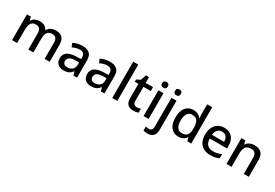

<svg xmlns="http://www.w3.org/2000/svg" viewBox="66 -2000 4987 3480"><g transform="rotate(30 2559.0 -260.0)"><path d="M687 -549Q778 -549 824 -502Q870 -455 870 -351V0H764V-337Q764 -399 739.5 -430.5Q715 -462 663 -462Q591 -462 560 -417.5Q529 -373 529 -289V0H424V-337Q424 -378 412.5 -406Q401 -434 379 -448Q357 -462 322 -462Q272 -462 243 -440Q214 -418 201.5 -375.5Q189 -333 189 -272V0H83V-539H167L182 -467H188Q205 -495 229.5 -513Q254 -531 284 -540Q314 -549 346 -549Q407 -549 449 -527.5Q491 -506 510 -462H518Q544 -507 590 -528Q636 -549 687 -549Z M1241 -549Q1343 -549 1393 -504.5Q1443 -460 1443 -365V0H1368L1347 -75H1343Q1320 -46 1295.5 -27Q1271 -8 1239.5 1Q1208 10 1163 10Q1115 10 1076.5 -7.5Q1038 -25 1016 -61.5Q994 -98 994 -153Q994 -235 1056.5 -278Q1119 -321 1247 -325L1339 -328V-358Q1339 -418 1312 -442Q1285 -466 1236 -466Q1194 -466 1156 -454Q1118 -442 1084 -425L1050 -502Q1088 -522 1137.5 -535.5Q1187 -549 1241 -549ZM1266 -257Q1174 -253 1138.5 -226.5Q1103 -200 1103 -152Q1103 -110 1128.5 -91Q1154 -72 1193 -72Q1256 -72 1297 -107Q1338 -142 1338 -212V-259Z M1815 -549Q1917 -549 1967 -504.5Q2017 -460 2017 -365V0H1942L1921 -75H1917Q1894 -46 1869.5 -27Q1845 -8 1813.5 1Q1782 10 1737 10Q1689 10 1650.5 -7.5Q1612 -25 1590 -61.5Q1568 -98 1568 -153Q1568 -235 1630.5 -278Q1693 -321 1821 -325L1913 -328V-358Q1913 -418 1886 -442Q1859 -466 1810 -466Q1768 -466 1730 -454Q1692 -442 1658 -425L1624 -502Q1662 -522 1711.5 -535.5Q1761 -549 1815 -549ZM1840 -257Q1748 -253 1712.5 -226.5Q1677 -200 1677 -152Q1677 -110 1702.5 -91Q1728 -72 1767 -72Q1830 -72 1871 -107Q1912 -142 1912 -212V-259Z M2286 0H2180V-760H2286Z M2646 -76Q2667 -76 2689 -80Q2711 -84 2727 -89V-9Q2710 -1 2681 4.5Q2652 10 2623 10Q2579 10 2542.5 -5Q2506 -20 2484 -57Q2462 -94 2462 -160V-458H2387V-506L2466 -546L2503 -660H2568V-539H2722V-458H2568V-162Q2568 -118 2589.5 -97Q2611 -76 2646 -76Z M2941 -539V0H2835V-539ZM2889 -744Q2913 -744 2931 -730Q2949 -716 2949 -683Q2949 -651 2931 -636.5Q2913 -622 2889 -622Q2863 -622 2845.5 -636.5Q2828 -651 2828 -683Q2828 -716 2845.5 -730Q2863 -744 2889 -744Z M3050 240Q3025 240 3003.5 236.5Q2982 233 2966 228V143Q2982 147 2998 150Q3014 153 3034 153Q3065 153 3086 135.5Q3107 118 3107 69V-539H3213V74Q3213 124 3196 161.5Q3179 199 3143.5 219.5Q3108 240 3050 240ZM3100 -683Q3100 -716 3117.5 -730Q3135 -744 3161 -744Q3185 -744 3203 -730Q3221 -716 3221 -683Q3221 -651 3203 -636.5Q3185 -622 3161 -622Q3135 -622 3117.5 -636.5Q3100 -651 3100 -683Z M3564 10Q3467 10 3407.5 -60Q3348 -130 3348 -268Q3348 -407 3408 -478Q3468 -549 3566 -549Q3607 -549 3637.5 -538.5Q3668 -528 3690.5 -510Q3713 -492 3729 -470H3735Q3733 -484 3730 -510.5Q3727 -537 3727 -558V-760H3833V0H3750L3732 -72H3727Q3712 -49 3689.5 -30.5Q3667 -12 3636 -1Q3605 10 3564 10ZM3589 -77Q3667 -77 3699 -120.5Q3731 -164 3731 -251V-267Q3731 -362 3700.5 -412Q3670 -462 3588 -462Q3523 -462 3490 -409.5Q3457 -357 3457 -266Q3457 -175 3490 -126Q3523 -77 3589 -77Z M4211 -549Q4282 -549 4333 -519.5Q4384 -490 4411.5 -435Q4439 -380 4439 -305V-247H4077Q4079 -164 4120.5 -120Q4162 -76 4237 -76Q4289 -76 4329.5 -85.5Q4370 -95 4413 -114V-26Q4373 -8 4331.5 1Q4290 10 4233 10Q4155 10 4095 -21Q4035 -52 4001.5 -113.5Q3968 -175 3968 -265Q3968 -356 3998.5 -419Q4029 -482 4083.5 -515.5Q4138 -549 4211 -549ZM4211 -467Q4154 -467 4119.5 -430Q4085 -393 4079 -325H4333Q4333 -367 4320 -399Q4307 -431 4280 -449Q4253 -467 4211 -467Z M4844 -549Q4938 -549 4988 -502Q5038 -455 5038 -351V0H4933V-336Q4933 -399 4906.5 -430.5Q4880 -462 4822 -462Q4740 -462 4708.5 -413Q4677 -364 4677 -272V0H4571V-539H4655L4670 -467H4676Q4694 -495 4720 -513Q4746 -531 4778 -540Q4810 -549 4844 -549Z"/></g></svg>

Font: Noto Sans Thai Medium
Style: Regular
Weight: 500
Designer: Monotype Design Team
Foundry: Monotype Imaging Inc.
Version: Version 2.001